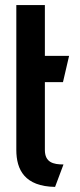

<svg xmlns="http://www.w3.org/2000/svg" viewBox="-20 -720 314 753"><path d="M229 -75C189 -75 156 -83 156 -132V-398H227L251 -501H156V-700H44V-132C44 -54 77 11 196 13Z"/></svg>

Font: Advent Pro
Style: Bold
Weight: 700
Designer: Andreas Kalpakidis
Foundry: Andreas Kalpakidis
Version: Version 2.002 2008